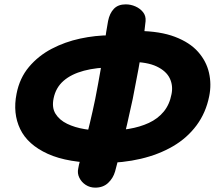

<svg xmlns="http://www.w3.org/2000/svg" viewBox="-20 -847 985 881"><path d="M448 -99Q292 -99 199.5 -141Q107 -183 72.5 -255Q38 -327 56 -417Q70 -489 113 -540Q156 -591 217 -623Q278 -655 348 -670Q418 -685 486 -685L500 -538Q423 -538 365 -522.5Q307 -507 271.5 -476Q236 -445 226 -396Q217 -353 235 -324.5Q253 -296 288 -279Q323 -262 368.5 -254.5Q414 -247 460 -247Q519 -247 570.5 -255.5Q622 -264 663 -283Q704 -302 731 -334.5Q758 -367 767 -415Q775 -454 759 -487.5Q743 -521 699 -542Q655 -563 580 -563L614 -705Q715 -704 783 -678Q851 -652 889 -609Q927 -566 939 -513Q951 -460 940 -406Q925 -330 882 -272Q839 -214 774 -176Q709 -138 626.5 -118.5Q544 -99 448 -99ZM417 14Q393 14 373.5 1.5Q354 -11 344 -31.5Q334 -52 339 -74Q341 -88 349 -117Q357 -146 368.5 -188.5Q380 -231 392.5 -283Q405 -335 417 -393Q446 -542 457 -626.5Q468 -711 476 -751Q483 -786 502.5 -806.5Q522 -827 557 -827Q580 -827 601.5 -817.5Q623 -808 636.5 -791Q650 -774 648 -750Q646 -724 633 -636Q620 -548 589 -393Q576 -332 563 -276Q550 -220 538.5 -175Q527 -130 518.5 -100Q510 -70 508 -60Q499 -29 476 -7.5Q453 14 417 14Z"/></svg>

Font: Shantell Sans ExtraBold
Style: Italic
Weight: 800
Italic angle: -11°
Designer: Stephen Nixon, Anya Danilova, Shantell Martin
Foundry: Arrow Type
Version: Version 1.011;[c5ecc13dd]